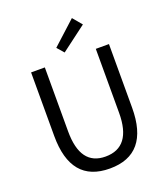

<svg xmlns="http://www.w3.org/2000/svg" viewBox="-172 -1088 1065 1221"><g transform="rotate(-20 360.5 -478.0)"><path d="M97 -303V-733H190V-300Q190 -68 360 -68Q535 -68 535 -300V-733H624V-303Q624 13 360 13Q97 13 97 -303ZM301 -825 459 -969 511 -907 341 -779Z"/></g></svg>

Font: KaiGen Gothic CN Regular
Style: Regular
Weight: 400
Designer: Ryoko NISHIZUKA  (kana & ideographs); Paul D. Hunt (Latin, Greek & Cyrillic); Wenlong ZHANG  (bopomofo); Sandoll Communi
Foundry: Adobe Systems Incorporated
Version: Version 1.002.20150501